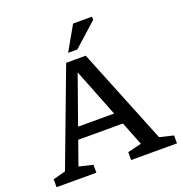

<svg xmlns="http://www.w3.org/2000/svg" viewBox="-161 -1073 1145 1212"><g transform="rotate(-20 412.0 -467.5)"><path d="M728 -75.5 821 -53V0H513V-53L606 -75.5L543 -234.5H243L186.5 -75.5L279.5 -53V0H12V-53L96 -75.5L337.5 -717H469ZM270.5 -312.5H512.5L385 -635.5ZM370.5 -772 463.5 -935H590.5V-913.5L432.5 -772Z"/></g></svg>

Font: Newsreader 6pt
Style: Regular
Weight: 400
Designer: Hugues Gentile
Foundry: Production Type
Version: Version 1.003; ttfautohint (v1.8.3)